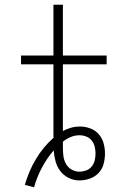

<svg xmlns="http://www.w3.org/2000/svg" viewBox="-20 -755 540 812"><path d="M124 37 85 27Q101 -30 131.5 -81.5Q162 -133 206 -172Q206 -172 206 -172.5Q206 -173 206 -174V-483H69V-520H206V-735H246V-520H431V-483H246V-201Q263 -210 281 -215Q299 -220 318 -220Q340 -220 361.5 -212Q383 -204 397.5 -187.5Q412 -171 418 -149.5Q424 -128 424 -106Q424 -83 418 -61Q412 -39 396.5 -23Q381 -7 359.5 0.5Q338 8 315 8Q292 8 270.5 -2.5Q249 -13 235 -31.5Q221 -50 215 -72.5Q209 -95 207 -119Q178 -85 157 -45.5Q136 -6 124 37ZM315 -29Q330 -29 344 -34Q358 -39 367.5 -50.5Q377 -62 380.5 -76.5Q384 -91 384 -106Q384 -120 380.5 -134.5Q377 -149 368 -160.5Q359 -172 345 -177.5Q331 -183 316 -183Q297 -183 279 -175.5Q261 -168 246 -156Q246 -150 246 -144Q246 -138 246 -132Q246 -114 248 -96.5Q250 -79 258 -63.5Q266 -48 282 -38.5Q298 -29 315 -29Z"/></svg>

Font: Iosevka SS04 Extralight
Style: Regular
Weight: 200
Monospace: yes
Designer: Belleve Invis
Foundry: Belleve Invis
Version: Version 19.0.0; ttfautohint (v1.8.4)